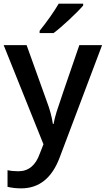

<svg xmlns="http://www.w3.org/2000/svg" viewBox="-20 -786 576 1046"><path d="M0 -540H125L234.9 -233.9Q259.8 -168.5 268.1 -110.8H272Q276.4 -137.7 288.1 -176Q299.8 -214.4 412.1 -540H536.1L305.2 71.8Q242.2 240.2 95.2 240.2Q57.1 240.2 21 231.9V141.1Q46.9 147 80.1 147Q163.1 147 196.8 50.8L216.8 0ZM195.8 -606V-618.2Q223.6 -652.3 253.2 -694.3Q282.7 -736.3 299.8 -766.1H433.1V-755.9Q407.7 -726.1 357.2 -679Q306.6 -631.8 272 -606Z"/></svg>

Font: f0_21440          
Style: Regular
Weight: 600
Foundry: Ascender Corporation
Version: Version 1.10